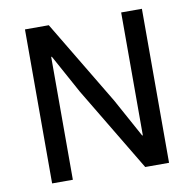

<svg xmlns="http://www.w3.org/2000/svg" viewBox="-78 -778 867 857"><g transform="rotate(-10 355.0 -349.0)"><path d="M512 0H620V-698H526V-141H523L427 -316L198 -698H90V0H184V-557H187L283 -382Z"/></g></svg>

Font: IBM Plex Arabic Text
Style: Regular
Weight: 450
Designer: Mike Abbink, Paul van der Laan, Pieter van Rosmalen, Wael Morcos, Khajak Apelian
Foundry: Bold Monday
Version: Version 1.0